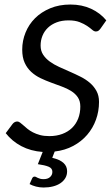

<svg xmlns="http://www.w3.org/2000/svg" viewBox="-20 -668 492 852"><path d="M133.8 115.7Q136.7 115.7 139.9 117.4Q143.1 119.1 147.5 121.3Q151.9 123.5 158.2 125.2Q164.6 127 173.3 127Q191.9 127 202.1 117.7Q212.4 108.4 212.4 94.7Q212.4 78.6 195.8 71.8Q179.2 64.9 147.9 60.5L169.4 6.3Q116.2 2.4 74.7 -19.5Q33.2 -41.5 5.4 -77.1L35.6 -117.7Q39.6 -123 45.2 -126Q50.8 -128.9 56.6 -128.9Q62.5 -128.9 69.1 -124Q75.7 -119.1 83.5 -112.1Q91.3 -105 101.8 -96.4Q112.3 -87.9 126 -80.8Q139.6 -73.7 157.5 -68.8Q175.3 -64 198.7 -64Q230.5 -64 256.1 -73.5Q281.7 -83 299.6 -100.3Q317.4 -117.7 326.9 -141.8Q336.4 -166 336.4 -195.3Q336.4 -219.7 325.4 -236.1Q314.5 -252.4 296.1 -263.9Q277.8 -275.4 254.6 -283.9Q231.4 -292.5 207.3 -301.3Q183.1 -310.1 160.2 -321Q137.2 -332 118.9 -348.6Q100.6 -365.2 89.6 -389.2Q78.6 -413.1 78.6 -447.8Q78.6 -487.3 93.3 -523.4Q107.9 -559.6 135.5 -587.2Q163.1 -614.7 202.9 -631.3Q242.7 -647.9 292.5 -647.9Q343.3 -647.9 384 -629.2Q424.8 -610.4 451.7 -577.6L426.3 -541.5Q421.4 -534.7 416.7 -531.5Q412.1 -528.3 405.3 -528.3Q397.5 -528.3 388.7 -536.1Q379.9 -543.9 366.5 -553Q353 -562 333.3 -569.8Q313.5 -577.6 284.2 -577.6Q254.4 -577.6 231.4 -568.8Q208.5 -560.1 192.6 -544.9Q176.8 -529.8 168.5 -509.5Q160.2 -489.3 160.2 -465.8Q160.2 -442.4 171.4 -425.3Q182.6 -408.2 200.7 -395Q218.8 -381.8 242.2 -371.1Q265.6 -360.4 289.8 -349.9Q314 -339.4 337.4 -327.6Q360.8 -315.9 378.9 -300.3Q397 -284.7 408.2 -264.2Q419.4 -243.7 419.4 -215.8Q419.4 -174.3 405.8 -136.7Q392.1 -99.1 366.7 -69.6Q341.3 -40 304.9 -20.5Q268.6 -1 222.7 4.4L211.9 32.2Q246.1 40.5 262 55.2Q277.8 69.8 277.8 91.8Q277.8 108.9 270 122.1Q262.2 135.3 248.3 144.8Q234.4 154.3 215.1 159.2Q195.8 164.1 173.3 164.1Q155.8 164.1 139.9 159.9Q124 155.8 111.3 148.9L122.6 123.5Q124.5 119.6 127 117.7Q129.4 115.7 133.8 115.7Z"/></svg>

Font: Carlito
Style: Italic
Weight: 400
Italic angle: -7°
Designer: Lukasz Dziedzic
Foundry: tyPoland Lukasz Dziedzic
Version: Version 1.104